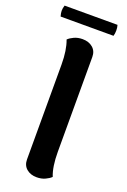

<svg xmlns="http://www.w3.org/2000/svg" viewBox="-168 -889 630 955"><g transform="rotate(20 147.5 -411.0)"><path d="M85 -53V-555Q85 -631 66 -681Q77 -692 96.5 -701Q116 -710 141 -710Q174 -710 195 -692Q216 -674 216 -643V-141Q216 -62 235 -15Q224 -4 204.5 5Q185 14 160 14Q127 14 106 -4Q85 -22 85 -53ZM279 -836Q283 -824 283 -807Q283 -791 279 -778H-1Q-6 -795 -6 -807Q-6 -821 -1 -836Z"/></g></svg>

Font: Arima Madurai Black
Style: Regular
Weight: 900
Designer: Joana Correia and Natanael Gama
Foundry: NDISCOVER
Version: Version 1.019